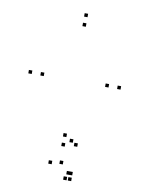

<svg xmlns="http://www.w3.org/2000/svg" viewBox="-102 -822 824 1101"><g transform="rotate(10 310.0 -271.0)"><path d="M578.5 -356V-376H558.5V-356ZM320 -732V-752H300V-732ZM61.5 -356V-376H41.5V-356ZM320 21.5V1.5H300V21.5ZM131.5 -356V-376H111.5V-356ZM320 -676.5V-696.5H300V-676.5ZM508.5 -356V-376H488.5V-356ZM320 -34V-54H300V-34ZM391 210V190H371V210ZM391 176.5V156.5H371V176.5ZM376.5 176.5V156.5H356.5V176.5ZM327 124V104H307V124ZM391 10V-10H371V10ZM362 -8.5V-28.5H342V-8.5ZM264 134V114H244V134ZM364 210V190H344V210Z"/></g></svg>

Font: Monaspace Xenon Dots Var
Style: Regular
Weight: 400
Designer: Riley Cran and the Lettermatic Team
Version: Version 1.100 (Monaspace Xenon Dots)